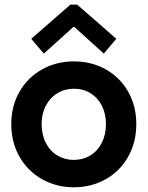

<svg xmlns="http://www.w3.org/2000/svg" viewBox="-20 -794 632 822"><path d="M28.3 -262.7Q28.3 -340.3 63.5 -401.4Q98.6 -462.4 159.9 -496.8Q221.2 -531.2 295.9 -531.2Q371.6 -531.2 432.6 -497.1Q493.7 -462.9 528.6 -401.6Q563.5 -340.3 563.5 -262.7Q563.5 -184.6 528.6 -122.8Q493.7 -61 432.4 -26.6Q371.1 7.8 295.9 7.8Q221.2 7.8 159.9 -26.9Q98.6 -61.5 63.5 -123Q28.3 -184.6 28.3 -262.7ZM433.6 -262.7Q433.6 -306.6 416.3 -341.1Q398.9 -375.5 367.9 -394.8Q336.9 -414.1 296.9 -414.1Q257.3 -414.1 225.8 -395Q194.3 -376 176.3 -341.6Q158.2 -307.1 158.2 -262.7Q158.2 -217.8 176 -182.6Q193.8 -147.5 225.3 -128.4Q256.8 -109.4 295.9 -109.4Q335 -109.4 366.5 -128.4Q397.9 -147.5 415.8 -182.6Q433.6 -217.8 433.6 -262.7ZM113.8 -627.9 281.7 -774.4H310.1L478 -627.9L424.3 -564.5L298.3 -678.7H294.4L167.5 -564.5Z"/></svg>

Font: Reddit Sans Fudge
Style: Bold
Weight: 700
Designer: Stephen Hutchings
Foundry: Reddit
Version: Version 1.013